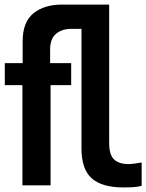

<svg xmlns="http://www.w3.org/2000/svg" viewBox="-20 -810 640 839"><path d="M336 -162V-684H293Q251 -684 225 -662.5Q199 -641 199 -593V-534H291V-438H201V0H78V-438H1V-534H79V-630Q79 -713.5 126 -751.8Q173 -790 251 -790H457V-186Q457 -133 478.8 -113Q500.5 -93 542 -93Q560.5 -93 599 -100V2Q581 6.5 563.2 7.8Q545.5 9 518 9Q425.5 9 380.8 -30.8Q336 -70.5 336 -162Z"/></svg>

Font: JuliaMono
Style: Bold
Weight: 700
Monospace: yes
Designer: cormullion
Foundry: corm
Version: Version 0.055; ttfautohint (v1.8.4)